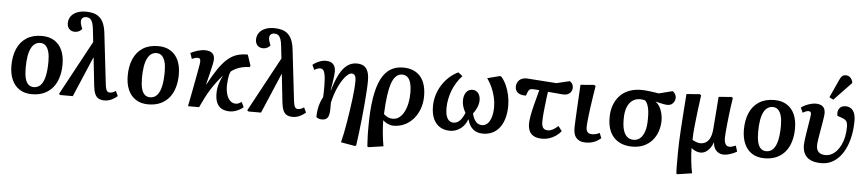

<svg xmlns="http://www.w3.org/2000/svg" viewBox="-52 -1169 7940 1760"><g transform="rotate(5 3918.0 -289.0)"><path d="M252 15Q185 15 138 -15.5Q91 -46 67 -101Q43 -156 43 -230Q43 -318 71.5 -384.5Q100 -451 157 -488Q214 -525 299 -525Q366 -525 413 -495.5Q460 -466 484.5 -412Q509 -358 509 -281Q509 -217 493 -162.5Q477 -108 445 -68.5Q413 -29 365 -7Q317 15 252 15ZM263 -51Q303 -51 328.5 -79.5Q354 -108 366 -163Q378 -218 378 -296Q378 -350 368 -386Q358 -422 338.5 -441Q319 -460 289 -460Q262 -460 241 -445.5Q220 -431 205 -401.5Q190 -372 182.5 -326.5Q175 -281 175 -219Q175 -163 184.5 -125.5Q194 -88 214 -69.5Q234 -51 263 -51Z M919 14Q887 14 865.5 2Q844 -10 832 -37.5Q820 -65 815 -112L787 -370L783 -364L628 0H514L500 -9L771 -510L759 -618Q755 -662 746 -686.5Q737 -711 723 -721.5Q709 -732 687 -732Q665 -732 653.5 -720Q642 -708 642 -689Q642 -676 645.5 -663.5Q649 -651 655 -635L661 -622Q652 -608 634.5 -598.5Q617 -589 595 -589Q562 -589 543 -609.5Q524 -630 524 -662Q524 -698 543 -725Q562 -752 597.5 -767Q633 -782 682 -782Q721 -782 752.5 -773Q784 -764 807.5 -743Q831 -722 845.5 -687Q860 -652 866 -599L919 -142Q922 -113 927 -95Q932 -77 940.5 -69.5Q949 -62 962 -62Q977 -62 989.5 -67Q1002 -72 1017 -82L1039 -36Q1014 -14 984 0Q954 14 919 14Z M1322 15Q1255 15 1208 -15.5Q1161 -46 1137 -101Q1113 -156 1113 -230Q1113 -318 1141.5 -384.5Q1170 -451 1227 -488Q1284 -525 1369 -525Q1436 -525 1483 -495.5Q1530 -466 1554.5 -412Q1579 -358 1579 -281Q1579 -217 1563 -162.5Q1547 -108 1515 -68.5Q1483 -29 1435 -7Q1387 15 1322 15ZM1333 -51Q1373 -51 1398.5 -79.5Q1424 -108 1436 -163Q1448 -218 1448 -296Q1448 -350 1438 -386Q1428 -422 1408.5 -441Q1389 -460 1359 -460Q1332 -460 1311 -445.5Q1290 -431 1275 -401.5Q1260 -372 1252.5 -326.5Q1245 -281 1245 -219Q1245 -163 1254.5 -125.5Q1264 -88 1284 -69.5Q1304 -51 1333 -51Z M2073 14Q2028 14 1997.5 -3.5Q1967 -21 1952 -56.5Q1937 -92 1938 -144Q1938 -171 1943 -196.5Q1948 -222 1958 -249.5Q1968 -277 1983 -308Q1954 -275 1927.5 -240Q1901 -205 1877.5 -167.5Q1854 -130 1832.5 -88Q1811 -46 1790 0H1688Q1703 -77 1715 -139.5Q1727 -202 1736 -250.5Q1745 -299 1751 -332.5Q1757 -366 1760.5 -386Q1764 -406 1764 -411Q1765 -433 1758.5 -441.5Q1752 -450 1738 -450Q1727 -450 1713.5 -446Q1700 -442 1685 -435L1667 -488Q1693 -502 1729.5 -513.5Q1766 -525 1799 -525Q1843 -525 1866 -505Q1889 -485 1887 -445Q1887 -432 1880.5 -400.5Q1874 -369 1862.5 -322Q1851 -275 1836 -214L1838 -213Q1884 -299 1924.5 -358.5Q1965 -418 2005.5 -454Q2046 -490 2091.5 -505Q2137 -520 2193 -519L2226 -420L2220 -406Q2185 -406 2153.5 -399Q2122 -392 2096 -379.5Q2070 -367 2049 -350Q2041 -332 2037 -314Q2033 -296 2030.5 -274Q2028 -252 2027 -223Q2026 -177 2037 -140Q2048 -103 2070 -82Q2092 -61 2122 -61Q2135 -61 2149 -67Q2163 -73 2175 -82L2197 -35Q2181 -21 2160.5 -10Q2140 1 2118 7.5Q2096 14 2073 14Z M2651 14Q2619 14 2597.5 2Q2576 -10 2564 -37.5Q2552 -65 2547 -112L2519 -370L2515 -364L2360 0H2246L2232 -9L2503 -510L2491 -618Q2487 -662 2478 -686.5Q2469 -711 2455 -721.5Q2441 -732 2419 -732Q2397 -732 2385.5 -720Q2374 -708 2374 -689Q2374 -676 2377.5 -663.5Q2381 -651 2387 -635L2393 -622Q2384 -608 2366.5 -598.5Q2349 -589 2327 -589Q2294 -589 2275 -609.5Q2256 -630 2256 -662Q2256 -698 2275 -725Q2294 -752 2329.5 -767Q2365 -782 2414 -782Q2453 -782 2484.5 -773Q2516 -764 2539.5 -743Q2563 -722 2577.5 -687Q2592 -652 2598 -599L2651 -142Q2654 -113 2659 -95Q2664 -77 2672.5 -69.5Q2681 -62 2694 -62Q2709 -62 2721.5 -67Q2734 -72 2749 -82L2771 -36Q2746 -14 2716 0Q2686 14 2651 14Z M3244 230 3114 207Q3124 168 3134 118.5Q3144 69 3153 14Q3162 -41 3170 -96Q3178 -151 3184.5 -202Q3191 -253 3194 -294Q3197 -335 3197 -362Q3197 -397 3187.5 -413Q3178 -429 3156 -429Q3142 -429 3126 -417Q3110 -405 3093.5 -384.5Q3077 -364 3061.5 -337Q3046 -310 3032 -278Q3018 -246 3007.5 -212Q2997 -178 2990 -145Q2991 -107 2990 -77.5Q2989 -48 2982.5 -27.5Q2976 -7 2961 3.5Q2946 14 2920 14Q2903 14 2888 8Q2873 2 2869 -4Q2869 -40 2874.5 -73Q2880 -106 2890 -135.5Q2900 -165 2915 -191Q2916 -213 2916.5 -232Q2917 -251 2917 -267.5Q2917 -284 2917 -298.5Q2917 -313 2916 -326Q2915 -370 2909.5 -398Q2904 -426 2893.5 -438.5Q2883 -451 2865 -451Q2853 -451 2839.5 -446Q2826 -441 2812 -432L2791 -477Q2808 -492 2828.5 -502.5Q2849 -513 2870 -519Q2891 -525 2911 -525Q2939 -525 2958.5 -515.5Q2978 -506 2989.5 -486.5Q3001 -467 3001 -435Q3001 -422 2999.5 -404.5Q2998 -387 2995 -365.5Q2992 -344 2988 -317.5Q2984 -291 2978 -259L2980 -258Q3007 -350 3038 -409Q3069 -468 3108 -496.5Q3147 -525 3195 -525Q3234 -525 3259.5 -510Q3285 -495 3298 -462Q3311 -429 3311 -374Q3311 -337 3307.5 -281Q3304 -225 3298.5 -159Q3293 -93 3285.5 -24Q3278 45 3270.5 109.5Q3263 174 3255 225Z M3368 230 3358 225Q3356 196 3355 173Q3354 150 3353 129.5Q3352 109 3352 89Q3352 69 3352 46Q3352 -110 3369.5 -219Q3387 -328 3421 -395.5Q3455 -463 3505.5 -494Q3556 -525 3622 -525Q3676 -525 3716 -508Q3756 -491 3783 -459Q3810 -427 3823 -381.5Q3836 -336 3836 -281Q3836 -219 3817 -165.5Q3798 -112 3763.5 -71.5Q3729 -31 3682 -8.5Q3635 14 3578 14Q3555 14 3528 2.5Q3501 -9 3483 -27H3482Q3482 0 3484 31.5Q3486 63 3489 95.5Q3492 128 3496.5 157.5Q3501 187 3505 210ZM3567 -49Q3601 -49 3627 -69Q3653 -89 3671 -123.5Q3689 -158 3698.5 -202.5Q3708 -247 3708 -297Q3708 -352 3698 -388.5Q3688 -425 3668 -442.5Q3648 -460 3618 -460Q3587 -460 3563 -437.5Q3539 -415 3523 -369Q3507 -323 3497.5 -252.5Q3488 -182 3484 -85Q3504 -66 3524 -57.5Q3544 -49 3567 -49Z M4100 15Q4044 15 4005 -10Q3966 -35 3945.5 -81.5Q3925 -128 3925 -195Q3925 -250 3940.5 -300.5Q3956 -351 3984 -394.5Q4012 -438 4049 -471Q4086 -504 4130 -525L4170 -494Q4142 -464 4119 -427.5Q4096 -391 4081 -351.5Q4066 -312 4058 -270.5Q4050 -229 4050 -187Q4050 -146 4059 -118Q4068 -90 4085 -76Q4102 -62 4125 -62Q4142 -62 4156 -68.5Q4170 -75 4182.5 -87Q4195 -99 4206 -117.5Q4217 -136 4227 -160Q4209 -193 4201.5 -219.5Q4194 -246 4194 -271Q4194 -318 4215 -347.5Q4236 -377 4273 -377Q4307 -377 4326.5 -352Q4346 -327 4346 -287Q4346 -256 4333 -224Q4320 -192 4296 -160Q4306 -124 4319 -103Q4332 -82 4349 -72Q4366 -62 4387 -62Q4416 -62 4437.5 -82.5Q4459 -103 4471.5 -142.5Q4484 -182 4484 -238Q4484 -282 4473 -328.5Q4462 -375 4442.5 -418Q4423 -461 4398 -495L4514 -525L4528 -518Q4555 -486 4573.5 -444Q4592 -402 4602 -355Q4612 -308 4612 -260Q4612 -196 4597.5 -145Q4583 -94 4555.5 -58Q4528 -22 4489 -3.5Q4450 15 4402 15Q4374 15 4350.5 7Q4327 -1 4309.5 -16.5Q4292 -32 4280 -53.5Q4268 -75 4261 -102H4257Q4249 -77 4233.5 -55.5Q4218 -34 4197 -18Q4176 -2 4151.5 6.5Q4127 15 4100 15Z M4951 14Q4902 14 4872 -1.5Q4842 -17 4829 -46Q4816 -75 4816 -113Q4816 -140 4823 -181Q4830 -222 4845 -283Q4860 -344 4883 -427Q4865 -429 4847.5 -430Q4830 -431 4817 -431Q4803 -431 4793.5 -424Q4784 -417 4777 -398L4766 -367Q4739 -365 4716 -372.5Q4693 -380 4679.5 -397Q4666 -414 4666 -439Q4666 -478 4692 -502Q4718 -526 4763 -524L5034 -505L5155 -534Q5173 -522 5180 -507.5Q5187 -493 5187 -478Q5187 -447 5166.5 -427Q5146 -407 5112 -407Q5103 -407 5084 -408.5Q5065 -410 5035.5 -413Q5006 -416 4964 -419Q4961 -401 4958.5 -383.5Q4956 -366 4954 -348Q4952 -330 4950 -312Q4948 -294 4946 -277Q4944 -260 4942.5 -244Q4941 -228 4939.5 -213Q4938 -198 4937.5 -184.5Q4937 -171 4936.5 -159.5Q4936 -148 4936 -138Q4936 -102 4950 -84.5Q4964 -67 4993 -67Q5015 -67 5038 -79Q5061 -91 5087 -115L5121 -71Q5101 -45 5073 -26Q5045 -7 5014 3.5Q4983 14 4951 14Z M5349 14Q5316 14 5294.5 4.5Q5273 -5 5259.5 -21Q5246 -37 5240.5 -59.5Q5235 -82 5235 -108Q5235 -114 5235 -121.5Q5235 -129 5235.5 -138.5Q5236 -148 5236.5 -160.5Q5237 -173 5237.5 -187Q5238 -201 5239 -218Q5240 -235 5241 -254Q5242 -273 5243 -294.5Q5244 -316 5245.5 -340.5Q5247 -365 5248.5 -391.5Q5250 -418 5251.5 -447.5Q5253 -477 5255 -509L5380 -519L5394 -510Q5385 -455 5377.5 -405Q5370 -355 5364 -312.5Q5358 -270 5354 -234.5Q5350 -199 5347.5 -173Q5345 -147 5345 -129Q5345 -108 5350.5 -94.5Q5356 -81 5368 -74Q5380 -67 5400 -67Q5418 -67 5435 -71.5Q5452 -76 5469 -85L5488 -38Q5467 -20 5445.5 -8.5Q5424 3 5400 8.5Q5376 14 5349 14Z M5777 14Q5720 14 5677 -3.5Q5634 -21 5604.5 -53.5Q5575 -86 5560.5 -132.5Q5546 -179 5547 -238Q5547 -297 5565 -347Q5583 -397 5617 -434Q5651 -471 5701 -491Q5751 -511 5815 -511Q5830 -511 5850 -509.5Q5870 -508 5891.5 -505.5Q5913 -503 5935 -499.5Q5957 -496 5977 -493L6103 -525Q6120 -512 6127.5 -497Q6135 -482 6135 -466Q6135 -449 6127 -432.5Q6119 -416 6103.5 -405.5Q6088 -395 6062 -395Q6050 -395 6034 -398Q6018 -401 5998 -405.5Q5978 -410 5955 -416V-414Q5976 -400 5991.5 -374Q6007 -348 6015.5 -315Q6024 -282 6024 -245Q6023 -193 6007 -146Q5991 -99 5959.5 -63Q5928 -27 5882 -6.5Q5836 14 5777 14ZM5782 -49Q5818 -49 5843.5 -71Q5869 -93 5883.5 -137Q5898 -181 5898 -247Q5899 -293 5894.5 -326.5Q5890 -360 5880.5 -383Q5871 -406 5857 -419Q5844 -422 5833 -423.5Q5822 -425 5812 -425Q5770 -425 5739.5 -402.5Q5709 -380 5693 -338Q5677 -296 5677 -235Q5676 -172 5688 -131Q5700 -90 5724 -69.5Q5748 -49 5782 -49Z M6212 230 6201 225Q6199 199 6199 171.5Q6199 144 6199 109Q6199 74 6199 27Q6199 -8 6201 -60Q6203 -112 6207 -179Q6211 -246 6217 -329Q6223 -412 6230 -509L6351 -519L6365 -510Q6353 -425 6345.5 -359.5Q6338 -294 6332.5 -245.5Q6327 -197 6324.5 -160.5Q6322 -124 6322 -96Q6337 -87 6357.5 -79Q6378 -71 6394 -71Q6427 -71 6450.5 -87.5Q6474 -104 6487.5 -137.5Q6501 -171 6504 -223L6526 -509L6643 -519L6657 -510Q6651 -473 6645 -429.5Q6639 -386 6634 -342Q6629 -298 6625 -258Q6621 -218 6618.5 -187Q6616 -156 6616 -139Q6616 -116 6621 -98.5Q6626 -81 6637.5 -71.5Q6649 -62 6666 -62Q6677 -62 6692.5 -67Q6708 -72 6722 -78L6739 -24Q6726 -16 6710.5 -9Q6695 -2 6679 3Q6663 8 6648 11Q6633 14 6621 14Q6591 14 6569 1Q6547 -12 6534 -36Q6521 -60 6521 -91H6520Q6509 -59 6491.5 -35.5Q6474 -12 6452 1Q6430 14 6405 14Q6381 14 6358 3.5Q6335 -7 6321 -20H6320Q6320 5 6322 38Q6324 71 6328 105Q6332 139 6336.5 167Q6341 195 6345 210Z M6992 15Q6925 15 6878 -15.5Q6831 -46 6807 -101Q6783 -156 6783 -230Q6783 -318 6811.5 -384.5Q6840 -451 6897 -488Q6954 -525 7039 -525Q7106 -525 7153 -495.5Q7200 -466 7224.5 -412Q7249 -358 7249 -281Q7249 -217 7233 -162.5Q7217 -108 7185 -68.5Q7153 -29 7105 -7Q7057 15 6992 15ZM7003 -51Q7043 -51 7068.5 -79.5Q7094 -108 7106 -163Q7118 -218 7118 -296Q7118 -350 7108 -386Q7098 -422 7078.5 -441Q7059 -460 7029 -460Q7002 -460 6981 -445.5Q6960 -431 6945 -401.5Q6930 -372 6922.5 -326.5Q6915 -281 6915 -219Q6915 -163 6924.5 -125.5Q6934 -88 6954 -69.5Q6974 -51 7003 -51Z M7516 14Q7455 14 7416.5 -4.5Q7378 -23 7360.5 -57Q7343 -91 7343 -138Q7343 -154 7347 -185Q7351 -216 7357 -253.5Q7363 -291 7369 -327.5Q7375 -364 7379 -390.5Q7383 -417 7383 -426Q7383 -439 7376.5 -445Q7370 -451 7357 -451Q7347 -451 7333.5 -445.5Q7320 -440 7306 -432L7285 -477Q7303 -491 7326 -501.5Q7349 -512 7373.5 -518.5Q7398 -525 7418 -525Q7450 -525 7469.5 -515Q7489 -505 7498 -487.5Q7507 -470 7507 -447Q7507 -430 7502.5 -400.5Q7498 -371 7492 -335.5Q7486 -300 7479.5 -263Q7473 -226 7468.5 -194.5Q7464 -163 7464 -143Q7464 -103 7485.5 -83Q7507 -63 7548 -63Q7577 -63 7603.5 -76.5Q7630 -90 7651.5 -114.5Q7673 -139 7689 -173Q7705 -207 7713.5 -248Q7722 -289 7722 -335Q7722 -362 7717 -377Q7712 -392 7699.5 -401Q7687 -410 7664 -418L7626 -431Q7617 -470 7635.5 -497.5Q7654 -525 7693 -525Q7721 -525 7742 -511.5Q7763 -498 7774.5 -470Q7786 -442 7786 -398Q7786 -334 7775 -273Q7764 -212 7742 -160Q7720 -108 7687.5 -69Q7655 -30 7612 -8Q7569 14 7516 14ZM7575 -575 7538 -594 7613 -759Q7625 -786 7637.5 -797Q7650 -808 7671 -808Q7694 -808 7709.5 -794.5Q7725 -781 7734 -755V-741Z"/></g></svg>

Font: Literata 18pt SemiBold
Style: Italic
Weight: 600
Italic angle: -2°
Designer: Latin by Veronika Burian and Jose Scaglione. Greek by Irene Vlachou. Cyrillic by Vera Evstafieva
Foundry: TypeTogether
Version: Version 3.103;gftools[0.9.29]